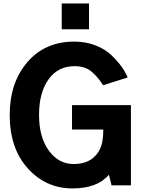

<svg xmlns="http://www.w3.org/2000/svg" viewBox="-20 -1054 810 1092"><path d="M35.2 -400.4Q35.2 -583 135.3 -700.2Q235.4 -817.4 403.3 -817.4Q468.8 -817.4 524.4 -795.4Q580.1 -773.4 615.7 -738.3Q651.4 -703.1 672.9 -672.9Q694.3 -642.6 706.1 -613.3L566.4 -569.3Q550.8 -592.8 540 -606.4Q529.3 -620.1 508.8 -639.6Q488.3 -659.2 462.4 -668.5Q436.5 -677.7 404.3 -677.7Q309.6 -677.7 255.9 -602.5Q202.1 -527.3 202.1 -400.4Q202.1 -273.4 257.8 -197.3Q313.5 -121.1 398.4 -121.1Q469.7 -121.1 512.2 -158.2Q554.7 -195.3 563.5 -257.8Q567.4 -283.2 567.4 -317.4H389.6V-456.1H724.6V0H614.3L599.6 -60.5Q534.2 17.6 392.6 17.6Q241.2 17.6 138.2 -96.2Q35.2 -210 35.2 -400.4ZM331.1 -887.7V-1034.2H486.3V-887.7Z"/></svg>

Font: Gothic A1 Black
Style: Regular
Weight: 900
Version: Version 2.50